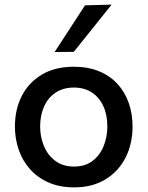

<svg xmlns="http://www.w3.org/2000/svg" viewBox="-20 -798 638 830"><path d="M301 12Q237 12 189 -9.5Q141 -31 108.8 -67.8Q76.5 -104.5 60.5 -151.8Q44.5 -199 44.5 -251Q44.5 -325.5 74.5 -383.8Q104.5 -442 161.5 -475.8Q218.5 -509.5 299 -509.5Q360.5 -509.5 408 -490Q455.5 -470.5 487.8 -435.2Q520 -400 536.5 -353Q553 -306 553 -251Q553 -176.5 523 -117Q493 -57.5 436.2 -22.8Q379.5 12 301 12ZM300.5 -78Q348.5 -78 380.5 -102.8Q412.5 -127.5 428.2 -167Q444 -206.5 444 -251Q444 -302.5 426.2 -340.2Q408.5 -378 376.2 -398.8Q344 -419.5 300 -419.5Q252.5 -419.5 219.8 -397.2Q187 -375 170.2 -336.8Q153.5 -298.5 153.5 -251Q153.5 -206.5 169.8 -167Q186 -127.5 218.8 -102.8Q251.5 -78 300.5 -78ZM216 -573Q249 -623.5 282 -674.2Q315 -725 347.5 -775L462.5 -778Q434.5 -743 407 -708.8Q379.5 -674.5 352.8 -641Q326 -607.5 299 -574Z"/></svg>

Font: Commissioner Thin Medium
Style: Regular
Weight: 500
Version: Version 1.000